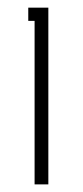

<svg xmlns="http://www.w3.org/2000/svg" viewBox="-20 -484 218 504"><path d="M70.8 -429.2H54.2V-463.9H106.9V0H70.8Z"/></svg>

Font: Rawengulk
Style: Regular
Weight: 400
Version: Version 0.92